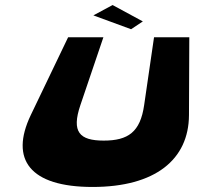

<svg xmlns="http://www.w3.org/2000/svg" viewBox="-20 -725 784 762"><path d="M546.9 -640 500.2 -609 350.6 -664 426.9 -705ZM552.1 -308C536.8 -201 488.6 -167 391.6 -167C295.6 -167 262.8 -201 299.1 -308L390.3 -577H250.3L102 -268C18.1 -92 98.4 17 347.4 17C596.4 17 729.1 -92 730 -268L731.3 -577H591.3Z"/></svg>

Font: Hussar Milosc
Style: Obl
Weight: 700
Foundry: Cannot Into Space Fonts
Version: Version 1.02